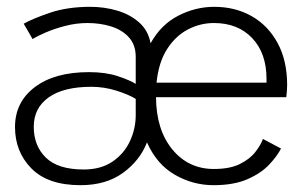

<svg xmlns="http://www.w3.org/2000/svg" viewBox="-20 -532 890 563"><path d="M216 11Q120.5 11 72.2 -38Q24 -87 24 -159.5Q24 -232.5 82 -276.5Q140 -320.5 241 -320.5Q289.5 -320.5 325 -308.8Q360.5 -297 378 -286V-365Q378 -400.5 358 -422.5Q338 -444.5 305.8 -454.5Q273.5 -464.5 236.5 -464.5Q204 -464.5 172 -456.2Q140 -448 114.5 -437Q89 -426 75.5 -417.5L49.5 -462.5Q75 -477 126.2 -494.5Q177.5 -512 245 -512Q286 -512 324 -500.8Q362 -489.5 388.5 -465.8Q415 -442 421.5 -405Q452 -460 502.8 -486Q553.5 -512 608 -512Q670 -512 718.2 -484.5Q766.5 -457 794.2 -405.5Q822 -354 822 -282.5Q822 -275 821.2 -264.5Q820.5 -254 819.5 -247H437.5Q438 -151.5 485.2 -94Q532.5 -36.5 607 -36.5Q654 -36.5 683.2 -51Q712.5 -65.5 728.5 -86Q744.5 -106.5 751 -124.5L804 -96.5Q793 -74.5 769.2 -49.2Q745.5 -24 705.5 -6.5Q665.5 11 606 11Q546 11 492.8 -19.5Q439.5 -50 411 -114.5Q390.5 -61.5 340.8 -25.2Q291 11 216 11ZM439 -289.5H761.5V-300.5Q761.5 -376 719.5 -420.2Q677.5 -464.5 607.5 -464.5Q567 -464.5 530.8 -445.5Q494.5 -426.5 469.8 -387.8Q445 -349 439 -289.5ZM225.5 -35Q276 -35 310 -58.2Q344 -81.5 361 -118Q378 -154.5 378 -195V-242Q358 -254.5 321.8 -266Q285.5 -277.5 248 -277.5Q166.5 -277.5 122.8 -246.5Q79 -215.5 79 -160Q79 -104.5 114.5 -69.8Q150 -35 225.5 -35Z"/></svg>

Font: Trispace ExtraLight
Style: Regular
Weight: 200
Designer: Tyler Finck
Foundry: Etcetera Type Company
Version: Version 1.210; ttfautohint (v1.8.3)